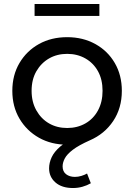

<svg xmlns="http://www.w3.org/2000/svg" viewBox="-20 -722 675 966"><path d="M347 224Q291 224 259 196Q227 168 227 125Q227 97 240 69Q253 41 283.5 15Q314 -11 366 -32L371 1Q355 4 342.5 5Q330 6 318 6Q238 6 176 -29Q114 -64 78 -125Q42 -186 42 -265Q42 -344 78 -405Q114 -466 176 -500.5Q238 -535 318 -535Q397 -535 459.5 -500.5Q522 -466 557.5 -405Q593 -344 593 -265Q593 -178 549.5 -113Q506 -48 432 -16Q376 9 346.5 31.5Q317 54 306 75Q295 96 295 115Q295 141 312.5 154.5Q330 168 357 168Q373 168 389.5 163Q406 158 418 151L437 200Q418 211 395 217.5Q372 224 347 224ZM318 -78Q369 -78 409.5 -101Q450 -124 473 -166.5Q496 -209 496 -265Q496 -322 473 -363.5Q450 -405 409.5 -428Q369 -451 318 -451Q267 -451 227 -428Q187 -405 163 -363.5Q139 -322 139 -265Q139 -209 163 -166.5Q187 -124 227 -101Q267 -78 318 -78ZM154 -642V-702H480V-642Z"/></svg>

Font: Montserrat Thin Medium
Style: Regular
Weight: 500
Version: Version 9.000